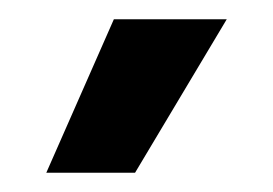

<svg xmlns="http://www.w3.org/2000/svg" viewBox="-20 -819 283 199"><path d="M28 -640 98 -799H215L120 -640Z"/></svg>

Font: Plus Jakarta Text
Style: Bold
Weight: 700
Designer: Gumpita Rahayu
Foundry: Tokotype Studio
Version: Version 1.000